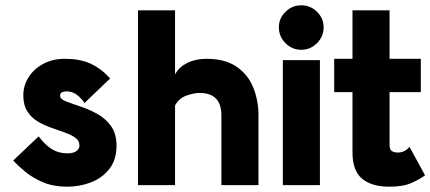

<svg xmlns="http://www.w3.org/2000/svg" viewBox="-20 -699 1625 725"><path d="M234 6Q182 6 143 -10.5Q104 -27 76 -50Q48 -73 30 -93L126 -184Q150 -152 175.5 -136Q201 -120 234 -120Q257 -120 268.5 -128.5Q280 -137 280 -149Q280 -168 264.5 -179Q249 -190 225 -198.5Q201 -207 174 -216.5Q147 -226 123 -240Q99 -254 83.5 -278Q68 -302 68 -339Q68 -376 88 -407.5Q108 -439 143.5 -458Q179 -477 225 -477Q280 -477 320 -459.5Q360 -442 396 -403L299 -310Q288 -327 271 -340.5Q254 -354 231 -354Q223 -354 215 -351Q207 -348 207 -337Q207 -325 228.5 -316.5Q250 -308 282 -297.5Q314 -287 345.5 -270Q377 -253 398.5 -224Q420 -195 420 -149Q420 -95 392.5 -60.5Q365 -26 322.5 -10Q280 6 234 6Z M501 0V-660H641V-418Q655 -445 686.5 -461Q718 -477 759 -477Q830 -477 873.5 -447Q917 -417 936.5 -368Q956 -319 956 -264V0H816V-264Q816 -348 733 -348Q712 -348 684 -338Q656 -328 641 -301V0Z M1048 0V-472H1188V0ZM1118 -511Q1083 -511 1058 -536Q1033 -561 1033 -596Q1033 -630 1058 -654.5Q1083 -679 1118 -679Q1152 -679 1177 -654.5Q1202 -630 1202 -596Q1202 -561 1177 -536Q1152 -511 1118 -511Z M1450 6Q1384 6 1347.5 -24Q1311 -54 1311 -124V-351H1242V-477H1311V-660H1451V-477H1569V-351H1451V-152Q1451 -134 1460 -128.5Q1469 -123 1482 -123Q1497 -123 1508.5 -129.5Q1520 -136 1526 -145L1585 -37Q1565 -22 1533.5 -8Q1502 6 1450 6Z"/></svg>

Font: Lil Grotesk Black
Style: Regular
Weight: 900
Designer: Bastien Sozeau
Foundry: NBR — Bastien Sozeau
Version: Version 3.003; ttfautohint (v1.8.4.7-5d5b);gftools[0.9.33]